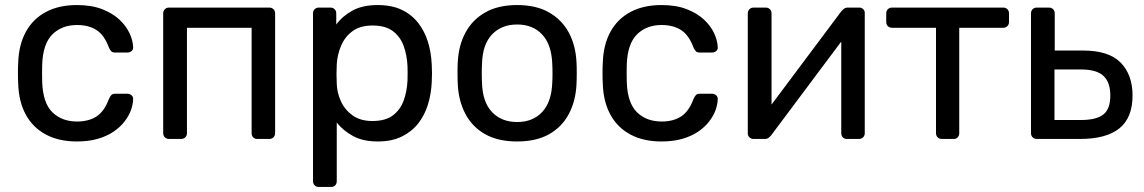

<svg xmlns="http://www.w3.org/2000/svg" viewBox="-20 -550 4528 760"><path d="M284 10Q213 10 161.5 -17.5Q110 -45 82 -96.5Q54 -148 52 -220Q51 -235 51 -260Q51 -285 52 -300Q54 -372 82 -423.5Q110 -475 161.5 -502.5Q213 -530 284 -530Q342 -530 383.5 -514Q425 -498 452 -473Q479 -448 492.5 -419Q506 -390 507 -364Q508 -354 501 -348Q494 -342 484 -342H436Q426 -342 421 -346.5Q416 -351 411 -362Q393 -411 362 -431Q331 -451 285 -451Q225 -451 187.5 -414Q150 -377 147 -295Q146 -259 147 -225Q150 -142 187.5 -105.5Q225 -69 285 -69Q331 -69 362 -89Q393 -109 411 -158Q416 -169 421 -174Q426 -179 436 -179H484Q494 -179 501 -172.5Q508 -166 507 -156Q506 -135 498 -113Q490 -91 472.5 -68.5Q455 -46 429 -28.5Q403 -11 367 -0.5Q331 10 284 10Z M649 0Q639 0 632.5 -6.5Q626 -13 626 -23V-497Q626 -507 632.5 -513.5Q639 -520 649 -520H1046Q1056 -520 1062.5 -513.5Q1069 -507 1069 -497V-23Q1069 -13 1062.5 -6.5Q1056 0 1046 0H998Q988 0 982 -6.5Q976 -13 976 -23V-440H720V-23Q720 -13 713.5 -6.5Q707 0 697 0Z M1242 190Q1232 190 1225.5 183.5Q1219 177 1219 167V-497Q1219 -507 1225.5 -513.5Q1232 -520 1242 -520H1288Q1298 -520 1304.5 -513.5Q1311 -507 1311 -497V-453Q1335 -486 1375 -508Q1415 -530 1475 -530Q1531 -530 1570.5 -511Q1610 -492 1635.5 -459Q1661 -426 1674 -384Q1687 -342 1689 -294Q1690 -278 1690 -260Q1690 -242 1689 -226Q1687 -179 1674 -136.5Q1661 -94 1635.5 -61.5Q1610 -29 1570.5 -9.5Q1531 10 1475 10Q1417 10 1377.5 -11.5Q1338 -33 1313 -65V167Q1313 177 1307 183.5Q1301 190 1291 190ZM1454 -71Q1506 -71 1535.5 -93.5Q1565 -116 1578 -152.5Q1591 -189 1593 -231Q1594 -260 1593 -289Q1591 -331 1578 -367.5Q1565 -404 1535.5 -426.5Q1506 -449 1454 -449Q1405 -449 1374.5 -426Q1344 -403 1329.5 -367.5Q1315 -332 1313 -295Q1312 -279 1312 -257Q1312 -235 1313 -218Q1314 -183 1329.5 -149Q1345 -115 1376 -93Q1407 -71 1454 -71Z M2027 10Q1951 10 1900 -19Q1849 -48 1822 -99.5Q1795 -151 1792 -217Q1791 -234 1791 -260.5Q1791 -287 1792 -303Q1795 -370 1822.5 -421Q1850 -472 1901 -501Q1952 -530 2027 -530Q2102 -530 2153 -501Q2204 -472 2231.5 -421Q2259 -370 2262 -303Q2263 -287 2263 -260.5Q2263 -234 2262 -217Q2259 -151 2232 -99.5Q2205 -48 2154 -19Q2103 10 2027 10ZM2027 -67Q2089 -67 2126 -106.5Q2163 -146 2166 -222Q2167 -237 2167 -260Q2167 -283 2166 -298Q2163 -374 2126 -413.5Q2089 -453 2027 -453Q1965 -453 1927.5 -413.5Q1890 -374 1888 -298Q1887 -283 1887 -260Q1887 -237 1888 -222Q1890 -146 1927.5 -106.5Q1965 -67 2027 -67Z M2598 10Q2527 10 2475.5 -17.5Q2424 -45 2396 -96.5Q2368 -148 2366 -220Q2365 -235 2365 -260Q2365 -285 2366 -300Q2368 -372 2396 -423.5Q2424 -475 2475.5 -502.5Q2527 -530 2598 -530Q2656 -530 2697.5 -514Q2739 -498 2766 -473Q2793 -448 2806.5 -419Q2820 -390 2821 -364Q2822 -354 2815 -348Q2808 -342 2798 -342H2750Q2740 -342 2735 -346.5Q2730 -351 2725 -362Q2707 -411 2676 -431Q2645 -451 2599 -451Q2539 -451 2501.5 -414Q2464 -377 2461 -295Q2460 -259 2461 -225Q2464 -142 2501.5 -105.5Q2539 -69 2599 -69Q2645 -69 2676 -89Q2707 -109 2725 -158Q2730 -169 2735 -174Q2740 -179 2750 -179H2798Q2808 -179 2815 -172.5Q2822 -166 2821 -156Q2820 -135 2812 -113Q2804 -91 2786.5 -68.5Q2769 -46 2743 -28.5Q2717 -11 2681 -0.5Q2645 10 2598 10Z M2962 0Q2953 0 2946.5 -6.5Q2940 -13 2940 -21V-497Q2940 -507 2946.5 -513.5Q2953 -520 2963 -520H3011Q3021 -520 3027.5 -513.5Q3034 -507 3034 -497V-73L3007 -100L3310 -505Q3315 -511 3321 -515.5Q3327 -520 3336 -520H3382Q3390 -520 3396.5 -514Q3403 -508 3403 -500V-23Q3403 -13 3396.5 -6.5Q3390 0 3380 0H3333Q3322 0 3316 -6.5Q3310 -13 3310 -23V-422L3338 -423L3033 -15Q3029 -10 3023 -5Q3017 0 3007 0Z M3708 0Q3698 0 3691.5 -6.5Q3685 -13 3685 -23V-440H3511Q3501 -440 3494.5 -446.5Q3488 -453 3488 -463V-497Q3488 -507 3494.5 -513.5Q3501 -520 3511 -520H3951Q3961 -520 3967.5 -513.5Q3974 -507 3974 -497V-463Q3974 -453 3967.5 -446.5Q3961 -440 3951 -440H3777V-23Q3777 -13 3771 -6.5Q3765 0 3755 0Z M4084 0Q4074 0 4067.5 -6.5Q4061 -13 4061 -23V-497Q4061 -507 4067.5 -513.5Q4074 -520 4084 -520H4132Q4142 -520 4148.5 -513.5Q4155 -507 4155 -497V-350H4267Q4369 -350 4416 -302Q4463 -254 4463 -172Q4463 -84 4411 -42Q4359 0 4255 0ZM4154 -75H4259Q4319 -75 4347 -96.5Q4375 -118 4375 -172Q4375 -224 4348 -249.5Q4321 -275 4259 -275H4154Z"/></svg>

Font: Rubik Light
Style: Regular
Weight: 400
Version: Version 2.101